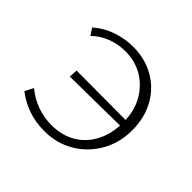

<svg xmlns="http://www.w3.org/2000/svg" viewBox="-114 -536 661 661"><g transform="rotate(45 216.5 -205.0)"><path d="M176 6Q132 6 95.5 -7Q59 -20 30 -43L46 -74Q73 -51 107 -38.5Q141 -26 179 -26Q230 -26 268 -49Q306 -72 326.5 -113Q347 -154 347 -206Q347 -261 324.5 -301Q302 -341 264.5 -363.5Q227 -386 179 -386Q143 -386 111.5 -373.5Q80 -361 56 -338L40 -363Q71 -390 109.5 -403Q148 -416 187 -416Q245 -416 290.5 -390Q336 -364 362 -317.5Q388 -271 388 -210Q388 -149 360 -100Q332 -51 284 -22.5Q236 6 176 6ZM105 -189 107 -220 366 -219 364 -192Z"/></g></svg>

Font: Ysabeau Infant ExtraLight
Style: Regular
Weight: 250
Designer: Christian Thalmann (Catharsis Fonts)
Version: Version 2.001;gftools[0.9.30]; featfreeze: ss01,ss02,lnum